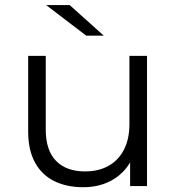

<svg xmlns="http://www.w3.org/2000/svg" viewBox="-20 -751 712 775"><path d="M316.5 4.7Q248.8 4.7 198.7 -20.1Q148.7 -44.9 121.2 -95.1Q93.7 -145.4 93.7 -220.5V-525.5H164.7V-227.9Q164.7 -144.3 206.2 -101.7Q247.7 -59.1 323.4 -59.1Q378.2 -59.1 418.4 -81.7Q458.6 -104.4 480.5 -147.3Q502.4 -190.3 502.4 -249.6V-525.5H573.4V0H505.2V-143.7L516.3 -117.5Q491.4 -60.1 438.9 -27.7Q386.3 4.7 316.5 4.7ZM328.1 -607 166.2 -730.6H261.2L398.9 -607Z"/></svg>

Font: Montserrat Alternates Thin
Style: Regular
Weight: 100
Designer: Julieta Ulanovsky
Foundry: Julieta Ulanovsky
Version: Version 9.000